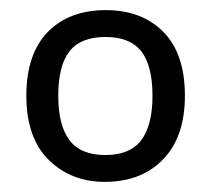

<svg xmlns="http://www.w3.org/2000/svg" viewBox="-20 -742 416 379"><path d="M345 -553Q345 -472 302 -427.5Q259 -383 187 -383Q120 -383 76 -426.5Q32 -470 32 -553Q32 -635 74 -678.5Q116 -722 189 -722Q260 -722 302.5 -679Q345 -636 345 -553ZM95 -553Q95 -495 117 -465.5Q139 -436 188 -436Q237 -436 259 -465.5Q281 -495 281 -553Q281 -612 259 -640.5Q237 -669 188 -669Q139 -669 117 -640.5Q95 -612 95 -553Z"/></svg>

Font: Noto Sans Soyombo
Style: Regular
Weight: 400
Designer: Monotype Design Team
Foundry: Monotype Imaging Inc.
Version: Version 2.001; ttfautohint (v1.8.4.7-5d5b)